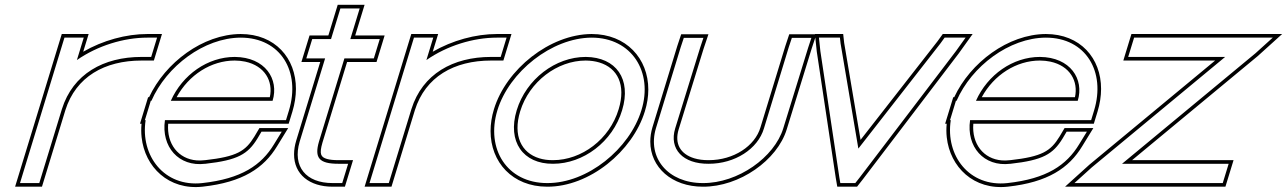

<svg xmlns="http://www.w3.org/2000/svg" viewBox="-20 -739 5336 796"><path d="M298.8 -490C384.6 -549.8 493.5 -583 591.2 -583H631.2L606.8 -503H566.8C409.3 -503 282.4 -432.5 236.7 -286.8L235.2 -282L223 -242L155.1 -20L142.9 20H62.9L75.1 -20L143 -242L155.2 -282C155.6 -283.3 156 -284.6 156.4 -285.9L235 -543L247.2 -583H327.2L315 -543ZM325 -524.5 347.5 -598H236.1L142.1 -290.3C141.6 -288.9 141.3 -287.6 140.9 -286.4L42.6 35H154L251 -282.3C294.4 -420.6 413.7 -488 566.8 -488H617.9L651.5 -598H591.2C502.9 -598 406.4 -571.6 325 -524.5Z M688.1 -321H1110.1C1137.7 -411 1079.5 -502 953.3 -503C841.2 -503 736.6 -429.5 688.1 -321ZM583.8 -241H580.7L592.9 -281L605.1 -321H607.7C670.3 -464.5 825.8 -582.1 977.7 -583C1144.5 -583 1226.8 -441 1177.9 -281L1165.7 -241H1125.7H663.8C647.7 -130.8 720.4 -46.6 830.5 -60H831.6C966.2 -75 1007.6 -100 1047.4 -165L1064 -193H1148L1116.1 -141C1063.5 -54 981.4 2 818.7 20C660.4 37.4 560.9 -94.1 583.8 -241ZM712.2 -336C762.5 -428.4 855.3 -488 953.2 -488C968.8 -487.9 983.3 -486.3 996.5 -483.5C1078.2 -465.9 1113.1 -402.1 1098.6 -336ZM566.8 -226C565 -206.3 565.1 -188.1 567.1 -169.8C580.5 -46.6 679 50.5 820.3 34.9C986 16.6 1073.8 -42 1128.9 -133.2L1174.8 -208H1055.5L1034.6 -172.7C997.5 -112.2 962.5 -89.8 830.8 -75H829.6L828.7 -74.9C817.2 -73.5 806.3 -73.3 795.9 -74C719.1 -79.9 670.5 -142.7 677.2 -226H1176.8L1192.3 -276.6C1202 -308.6 1206.8 -340.1 1206.9 -370.1C1207.2 -497.6 1120.8 -598 977.7 -598C821.2 -597.1 665.2 -479.7 598 -336H594L560.4 -226Z M1407.9 -497 1302.4 -152C1282.6 -84 1303.3 -60 1383.3 -60H1423.3L1398.8 20H1358.8C1248.8 20 1191.6 -48 1222.4 -152L1327.9 -497H1289.9H1249.9L1274.4 -577H1314.4H1352.4L1379 -664L1391.2 -704H1471.2L1459 -664L1432.4 -577H1514.4H1554.4L1529.9 -497H1489.9ZM1419 -482H1541L1574.6 -592H1452.6L1491.5 -719H1380.1L1341.3 -592H1263.3L1229.6 -482H1307.6L1208.1 -156.3C1202.1 -136.3 1199.2 -117.5 1199.1 -99.7C1198.8 -15.9 1263.3 35 1358.8 35H1409.9L1443.6 -75H1383.3C1362.6 -75 1346.7 -76.8 1335.6 -80C1309.8 -87.4 1303 -100.2 1316.8 -147.7Z M1747.8 -490C1833.6 -549.8 1942.5 -583 2040.2 -583H2080.2L2055.8 -503H2015.8C1858.3 -503 1731.4 -432.5 1685.7 -286.8L1684.2 -282L1672 -242L1604.1 -20L1591.9 20H1511.9L1524.1 -20L1592 -242L1604.2 -282C1604.6 -283.3 1605 -284.6 1605.4 -285.9L1684 -543L1696.2 -583H1776.2L1764 -543ZM1774 -524.5 1796.5 -598H1685.1L1591.1 -290.3C1590.6 -288.9 1590.3 -287.6 1589.9 -286.4L1491.6 35H1603L1700 -282.3C1743.4 -420.6 1862.7 -488 2015.8 -488H2066.9L2100.5 -598H2040.2C1951.9 -598 1855.4 -571.6 1774 -524.5Z M2042.2 -282C2090.8 -441 2266.8 -582 2432.7 -583C2599.5 -583 2688.5 -440 2639.2 -282C2590.3 -122 2416 21 2248.4 20C2081.6 20 1993.3 -122 2042.2 -282ZM2122.2 -282C2082.5 -152 2148.3 -59 2272.8 -60C2398.2 -60 2520.2 -151 2559.2 -282C2598.7 -411 2534.5 -502 2408.3 -503C2282.9 -503 2161.7 -411 2122.2 -282ZM2027.9 -286.4C2018.4 -255.4 2013.8 -224.9 2013.8 -195.7C2013.7 -66.6 2104.5 35 2248.3 35C2423.8 36 2602.8 -111.6 2653.5 -277.5C2663.1 -308.2 2667.8 -338.6 2667.8 -367.7C2667.8 -495.9 2576.7 -598 2432.7 -598C2259.1 -597 2078.4 -451.7 2027.9 -286.4ZM2136.6 -277.6C2174.2 -400.6 2290.2 -488 2408.2 -488C2429.1 -487.8 2448.1 -485 2464.6 -480C2540.4 -457.2 2575.7 -387.2 2544.9 -286.3C2507.6 -161.4 2391.1 -75 2272.8 -75C2251.5 -74.8 2232.6 -77.5 2215.8 -82.7C2141.6 -105.3 2105.7 -176.5 2136.6 -277.6Z M2802 -543 2814.9 -582H2896.2L2882.9 -542L2779.3 -207C2753 -121 2811.1 -59 2918.3 -60C3026.4 -60 3122 -121 3147.3 -207L3250 -543L3262.9 -582H3343.9L3330.7 -542L3227.3 -207C3190.6 -87 3039.6 21 2893.9 20C2749 20 2663 -85 2699.3 -207ZM2787.7 -547.6 2684.9 -211.3C2678.9 -191.1 2676 -171.3 2676 -152C2675.9 -45.4 2765.2 35 2893.8 35C3046 36 3202.6 -75.1 3241.6 -202.6L3345 -537.4L3364.7 -597H3252.1L3235.7 -547.6L3132.9 -211.3C3110 -133.3 3021.5 -75 2918.3 -75C2895.4 -74.8 2875.5 -77.6 2858.5 -82.7C2800.6 -100.2 2775.6 -143.5 2793.6 -202.6L2897.1 -537.4L2917.1 -597H2804.1Z M3381.1 -527 3375.2 -583H3462.2L3464.9 -559L3538.6 -123L3878.9 -559L3896.2 -583H3983.2L3943.1 -527L3544.8 -4L3525.9 20H3463.8L3459.7 -4ZM3366.2 -525.1 3444.9 -1.6 3451.2 35H3533.2L3556.6 5.2L3955.2 -518.1L4012.4 -598H3888.6L3866.9 -568L3547.7 -159.1L3479.8 -561.1L3475.7 -598H3358.6Z M4026.1 -321H4448.1C4475.7 -411 4417.5 -502 4291.3 -503C4179.2 -503 4074.6 -429.5 4026.1 -321ZM3921.8 -241H3918.7L3930.9 -281L3943.1 -321H3945.7C4008.3 -464.5 4163.8 -582.1 4315.7 -583C4482.5 -583 4564.8 -441 4515.9 -281L4503.7 -241H4463.7H4001.8C3985.7 -130.8 4058.4 -46.6 4168.5 -60H4169.6C4304.2 -75 4345.6 -100 4385.4 -165L4402 -193H4486L4454.1 -141C4401.5 -54 4319.4 2 4156.7 20C3998.4 37.4 3898.9 -94.1 3921.8 -241ZM4050.2 -336C4100.5 -428.4 4193.3 -488 4291.2 -488C4306.8 -487.9 4321.3 -486.3 4334.5 -483.5C4416.2 -465.9 4451.1 -402.1 4436.6 -336ZM3904.8 -226C3903 -206.3 3903.1 -188.1 3905.1 -169.8C3918.5 -46.6 4017 50.5 4158.3 34.9C4324 16.6 4411.8 -42 4466.9 -133.2L4512.8 -208H4393.5L4372.6 -172.7C4335.5 -112.2 4300.5 -89.8 4168.8 -75H4167.6L4166.7 -74.9C4155.2 -73.5 4144.3 -73.3 4133.9 -74C4057.1 -79.9 4008.5 -142.7 4015.2 -226H4514.8L4530.3 -276.6C4540 -308.6 4544.8 -340.1 4544.9 -370.1C4545.2 -497.6 4458.8 -598 4315.7 -598C4159.2 -597.1 4003.2 -479.7 3936 -336H3932L3898.4 -226Z M4697.3 -503H4657.3L4681.8 -583H4721.8H5173.7H5213.7H5256.7L5184.8 -518L4631.8 -60H5033.8H5073.8L5049.3 20H5009.3H4517.4H4477.4H4434.4L4506.3 -45L5059.3 -503ZM4637.1 -488H5017.7L4496.5 -56.3L4395.5 35H5060.4L5094.1 -75H4673.4L5194.6 -506.7L5295.6 -598H4670.7Z"/></svg>

Font: Nordica Plus
Style: NordicaClassicLtExtOblOl
Weight: 300
Version: Version 1.01